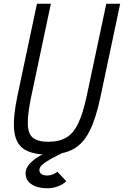

<svg xmlns="http://www.w3.org/2000/svg" viewBox="-20 -820 668 1036"><path d="M238 14Q152 14 107.8 -16.5Q63.5 -47 56.5 -116.5Q49.5 -186 74 -302.5L179.5 -800H254.5L148 -296.5Q128.5 -203 130 -150.2Q131.5 -97.5 158.2 -76.2Q185 -55 240 -55Q299 -55 337.8 -77.8Q376.5 -100.5 402.2 -154.8Q428 -209 448 -302.5L553.5 -800H628.5L522 -296.5Q497.5 -180 463 -112Q428.5 -44 374.8 -15Q321 14 238 14ZM235.5 196Q183 196 150.5 174.5Q118 153 118 114.5Q118 88.5 139.5 64.2Q161 40 196.2 20.2Q231.5 0.5 270.5 -11L327.5 0Q286.5 20 256 36.8Q225.5 53.5 208.8 68.2Q192 83 192.5 99Q193 111.5 203.8 119.2Q214.5 127 236 127Q251 127 265.2 121Q279.5 115 289.5 106.5L337.5 157.5Q320.5 175 292.5 185.5Q264.5 196 235.5 196Z"/></svg>

Font: Victor Mono Thin
Style: Italic
Weight: 100
Italic angle: -12°
Monospace: yes
Designer: Rune Bjørnerås
Version: Version 1.561;gftools[0.9.30]